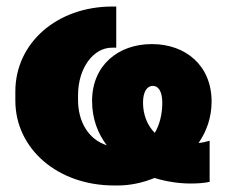

<svg xmlns="http://www.w3.org/2000/svg" viewBox="-20 -554 695 588"><path d="M622 -123C611 -120 600 -117 588 -116C613 -152 628 -195 628 -243C628 -353 549 -419 445 -419C341 -419 262 -353 262 -245C262 -191 279 -146 307 -109C251 -127 219 -181 219 -248V-262C219 -346 266 -408 323 -408C326 -408 334 -408 336 -408V-534C334 -534 326 -534 324 -534C154 -534 27 -422 27 -274V-246C27 -98 157 14 329 14H341C378 14 417 6 453 -9C489 2 527 8 563 8C583 8 603 7 622 3ZM454 -147C431 -170 418 -203 418 -240C418 -274 431 -291 448 -291C464 -291 477 -276 477 -239C477 -205 469 -172 454 -147Z"/></svg>

Font: Fixel Display Black
Style: Regular
Weight: 900
Designer: AlfaBravo + MacPaw
Foundry: Kyrylo Tkachov, Marchela Mozhyna, Serhii Makarenko, Maria Weinstein, Zakhar Kryvoshyya
Version: Version 1.211